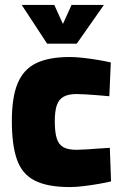

<svg xmlns="http://www.w3.org/2000/svg" viewBox="-20 -746 495 778"><path d="M263 12Q172 12 120.5 -14.5Q69 -41 48.5 -100Q28 -159 28 -255Q28 -353 52 -409.5Q76 -466 127.5 -490.5Q179 -515 263 -515Q287 -515 317.5 -511.5Q348 -508 378 -503Q408 -498 429 -493L423 -356Q403 -358 377.5 -360Q352 -362 328 -363.5Q304 -365 290 -365Q257 -365 237.5 -354Q218 -343 210 -319Q202 -295 202 -255Q202 -212 209.5 -186.5Q217 -161 236 -150Q255 -139 290 -139Q304 -139 328 -140.5Q352 -142 378.5 -144Q405 -146 425 -147L430 -11Q410 -6 381 -1Q352 4 320.5 8Q289 12 263 12ZM171 -569 68 -726H200L235 -649L270 -726H401L291 -569Z"/></svg>

Font: Cairo Play Black
Style: Regular
Weight: 900
Version: Version 3.119